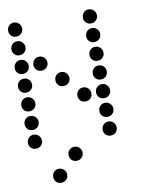

<svg xmlns="http://www.w3.org/2000/svg" viewBox="-95 -757 789 1012"><g transform="rotate(-10 300.0 -250.5)"><path d="M49 -688Q34 -688 23.5 -677Q13 -666 13 -651V-649Q13 -634 23.5 -623.5Q34 -613 49 -613H51Q66 -613 77 -623.5Q88 -634 88 -649V-651Q88 -666 77 -677Q66 -688 51 -688ZM449 -688Q434 -688 423.5 -677Q413 -666 413 -651V-649Q413 -634 423.5 -623.5Q434 -613 449 -613H451Q466 -613 477 -623.5Q488 -634 488 -649V-651Q488 -666 477 -677Q466 -688 451 -688ZM49 -588Q34 -588 23.5 -577Q13 -566 13 -551V-549Q13 -534 23.5 -523.5Q34 -513 49 -513H51Q66 -513 77 -523.5Q88 -534 88 -549V-551Q88 -566 77 -577Q66 -588 51 -588ZM449 -588Q434 -588 423.5 -577Q413 -566 413 -551V-549Q413 -534 423.5 -523.5Q434 -513 449 -513H451Q466 -513 477 -523.5Q488 -534 488 -549V-551Q488 -566 477 -577Q466 -588 451 -588ZM49 -488Q34 -488 23.5 -477Q13 -466 13 -451V-449Q13 -434 23.5 -423.5Q34 -413 49 -413H51Q66 -413 77 -423.5Q88 -434 88 -449V-451Q88 -466 77 -477Q66 -488 51 -488ZM149 -488Q134 -488 123.5 -477Q113 -466 113 -451V-449Q113 -434 123.5 -423.5Q134 -413 149 -413H151Q166 -413 177 -423.5Q188 -434 188 -449V-451Q188 -466 177 -477Q166 -488 151 -488ZM449 -488Q434 -488 423.5 -477Q413 -466 413 -451V-449Q413 -434 423.5 -423.5Q434 -413 449 -413H451Q466 -413 477 -423.5Q488 -434 488 -449V-451Q488 -466 477 -477Q466 -488 451 -488ZM49 -388Q34 -388 23.5 -377Q13 -366 13 -351V-349Q13 -334 23.5 -323.5Q34 -313 49 -313H51Q66 -313 77 -323.5Q88 -334 88 -349V-351Q88 -366 77 -377Q66 -388 51 -388ZM249 -388Q234 -388 223.5 -377Q213 -366 213 -351V-349Q213 -334 223.5 -323.5Q234 -313 249 -313H251Q266 -313 277 -323.5Q288 -334 288 -349V-351Q288 -366 277 -377Q266 -388 251 -388ZM449 -388Q434 -388 423.5 -377Q413 -366 413 -351V-349Q413 -334 423.5 -323.5Q434 -313 449 -313H451Q466 -313 477 -323.5Q488 -334 488 -349V-351Q488 -366 477 -377Q466 -388 451 -388ZM49 -288Q34 -288 23.5 -277Q13 -266 13 -251V-249Q13 -234 23.5 -223.5Q34 -213 49 -213H51Q66 -213 77 -223.5Q88 -234 88 -249V-251Q88 -266 77 -277Q66 -288 51 -288ZM349 -288Q334 -288 323.5 -277Q313 -266 313 -251V-249Q313 -234 323.5 -223.5Q334 -213 349 -213H351Q366 -213 377 -223.5Q388 -234 388 -249V-251Q388 -266 377 -277Q366 -288 351 -288ZM449 -288Q434 -288 423.5 -277Q413 -266 413 -251V-249Q413 -234 423.5 -223.5Q434 -213 449 -213H451Q466 -213 477 -223.5Q488 -234 488 -249V-251Q488 -266 477 -277Q466 -288 451 -288ZM49 -188Q34 -188 23.5 -177Q13 -166 13 -151V-149Q13 -134 23.5 -123.5Q34 -113 49 -113H51Q66 -113 77 -123.5Q88 -134 88 -149V-151Q88 -166 77 -177Q66 -188 51 -188ZM449 -188Q434 -188 423.5 -177Q413 -166 413 -151V-149Q413 -134 423.5 -123.5Q434 -113 449 -113H451Q466 -113 477 -123.5Q488 -134 488 -149V-151Q488 -166 477 -177Q466 -188 451 -188ZM49 -88Q34 -88 23.5 -77Q13 -66 13 -51V-49Q13 -34 23.5 -23.5Q34 -13 49 -13H51Q66 -13 77 -23.5Q88 -34 88 -49V-51Q88 -66 77 -77Q66 -88 51 -88ZM449 -88Q434 -88 423.5 -77Q413 -66 413 -51V-49Q413 -34 423.5 -23.5Q434 -13 449 -13H451Q466 -13 477 -23.5Q488 -34 488 -49V-51Q488 -66 477 -77Q466 -88 451 -88ZM249 12Q234 12 223.5 23Q213 34 213 49V51Q213 66 223.5 76.5Q234 87 249 87H251Q266 87 277 76.5Q288 66 288 51V49Q288 34 277 23Q266 12 251 12ZM149 112Q134 112 123.5 123Q113 134 113 149V151Q113 166 123.5 176.5Q134 187 149 187H151Q166 187 177 176.5Q188 166 188 151V149Q188 134 177 123Q166 112 151 112Z"/></g></svg>

Font: Doto Rounded
Style: Bold
Weight: 700
Monospace: yes
Version: Version 1.000